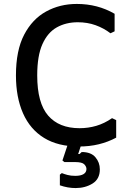

<svg xmlns="http://www.w3.org/2000/svg" viewBox="-20 -732 650 975"><path d="M381 12Q275 12 204 -31.5Q133 -75 97 -156.5Q61 -238 61 -349Q61 -476 102.5 -555.5Q144 -635 214 -673.5Q284 -712 370 -712Q423 -712 471 -699.5Q519 -687 562 -662V-573L541 -563Q507 -589 465.5 -604Q424 -619 375 -619Q315 -619 268.5 -593Q222 -567 195.5 -508Q169 -449 169 -349Q169 -209 224.5 -145Q280 -81 384 -81Q428 -81 469 -93Q510 -105 549 -132L570 -122V-33Q529 -11 482 0.5Q435 12 381 12ZM364 223Q324 223 284 209V155L294 147Q306 152 323 156.5Q340 161 362 161Q390 161 404.5 152Q419 143 419 126Q419 114 408 102.5Q397 91 361 91H307L297 83L335 -31H399V-17L377 50H384L395 40Q442 40 464.5 66.5Q487 93 487 128Q487 177 450 200Q413 223 364 223Z"/></svg>

Font: AR One Sans Medium
Style: Regular
Weight: 500
Designer: Niteesh Yadav
Foundry: Niteesh Yadav
Version: Version 1.001;gftools[0.9.33]